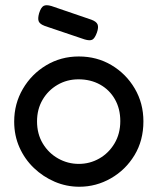

<svg xmlns="http://www.w3.org/2000/svg" viewBox="-20 -695 600 731"><path d="M282 16Q233 16 188.5 -3Q144 -22 109 -55.5Q74 -89 54 -134Q34 -179 34 -232Q34 -300 67 -356.5Q100 -413 156 -446.5Q212 -480 280 -480Q349 -480 404.5 -447Q460 -414 493 -358Q526 -302 526 -233Q526 -160 492 -104Q458 -48 402 -16Q346 16 282 16ZM280 -71Q322 -71 358 -91.5Q394 -112 416 -149Q438 -186 438 -234Q438 -281 417.5 -317Q397 -353 361 -373Q325 -393 279 -393Q235 -393 199 -372Q163 -351 142 -315Q121 -279 121 -233Q121 -185 143 -148.5Q165 -112 201.5 -91.5Q238 -71 280 -71ZM302 -545 151 -596Q132 -603 127.5 -613.5Q123 -624 129 -645Q136 -667 146 -672.5Q156 -678 176 -672L328 -620Q347 -613 351.5 -602Q356 -591 349 -571Q341 -549 331.5 -544Q322 -539 302 -545Z"/></svg>

Font: Fredoka
Style: Regular
Weight: 400
Designer: Ben Nathan
Foundry: Milena B. Brandão, Ben Nathan
Version: Version 2.001